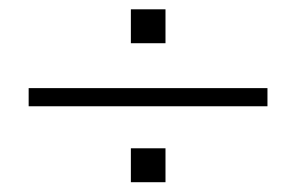

<svg xmlns="http://www.w3.org/2000/svg" viewBox="-20 -564 620 402"><path d="M540 -379.5V-341.5H40V-379.5ZM254 -253.5H326.5V-182.5H254ZM254 -544.5H326.5V-473.5H254Z"/></svg>

Font: Hepta Slab ExtraLight Light
Style: Regular
Weight: 300
Version: Version 1.100